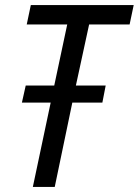

<svg xmlns="http://www.w3.org/2000/svg" viewBox="-20 -734 545 754"><path d="M179 -331H66L81 -398H193L244 -638H85L101 -714H505L489 -638H330L278 -398H395L382 -331H264L195 0H109Z"/></svg>

Font: Noto Sans UI Narrow
Style: Italic
Weight: 400
Width: 4
Italic angle: -12°
Designer: Monotype Design Team
Foundry: Monotype Imaging Inc.
Version: Version 1.001